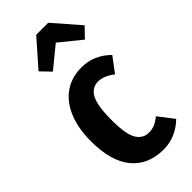

<svg xmlns="http://www.w3.org/2000/svg" viewBox="-262 -862 928 928"><g transform="rotate(-45 202.5 -398.0)"><path d="M398 -483 341 -407Q298 -441 259 -441Q216 -441 194.5 -400.5Q173 -360 173 -262Q173 -167 195 -129.5Q217 -92 259 -92Q280 -92 298 -99.5Q316 -107 338 -124L398 -46Q334 16 251 16Q146 16 88 -54Q30 -124 30 -261Q30 -349 57 -413.5Q84 -478 133.5 -512Q183 -546 250 -546Q335 -546 398 -483ZM90 -679 207 -812H289L405 -679L357 -629L247 -718L138 -629Z"/></g></svg>

Font: Fira Sans Compressed SemiBold
Style: Regular
Weight: 600
Width: 1
Designer: bBox Type GmbH & Carrois Corporate GbR & Edenspiekermann AG
Foundry: bBox Type GmbH & Carrois Corporate GbR & Edenspiekermann AG
Version: Version 4.301